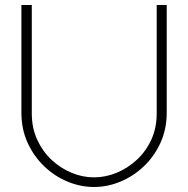

<svg xmlns="http://www.w3.org/2000/svg" viewBox="-20 -735 752 767"><path d="M355.5 12Q301.5 12 249.8 -9.5Q198 -31 156.5 -70.8Q115 -110.5 90.2 -164.8Q65.5 -219 65.5 -285V-715H107V-281.5Q107 -224.5 128.2 -177.8Q149.5 -131 185.2 -97.2Q221 -63.5 265.2 -45Q309.5 -26.5 355.5 -26.5Q402 -26.5 446.5 -45Q491 -63.5 527.2 -97.2Q563.5 -131 584.8 -177.8Q606 -224.5 606 -281.5V-715H646V-285Q646 -219 621.2 -164.8Q596.5 -110.5 554.8 -70.8Q513 -31 461.2 -9.5Q409.5 12 355.5 12Z"/></svg>

Font: Russolo 10pt ExtraLight
Style: Regular
Weight: 200
Designer: Micah Stupak-Hahn
Version: Version 1.000